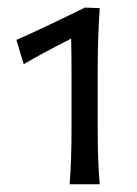

<svg xmlns="http://www.w3.org/2000/svg" viewBox="-20 -783 358 502"><path d="M235.4 -600.6V-448.7Q235.4 -360.8 240.7 -301.3H162.1Q167 -362.3 167 -448.7V-588.4Q167 -651.4 166 -682.1Q91.8 -644.5 42 -615.2L22.9 -678.7Q80.6 -703.6 202.1 -763.2L240.7 -761.7Q235.4 -681.2 235.4 -600.6Z"/></svg>

Font: Commissioner Flair
Style: Regular
Weight: 400
Designer: Kostas Bartsokas
Foundry: Kostas Bartsokas
Version: Version 1.000